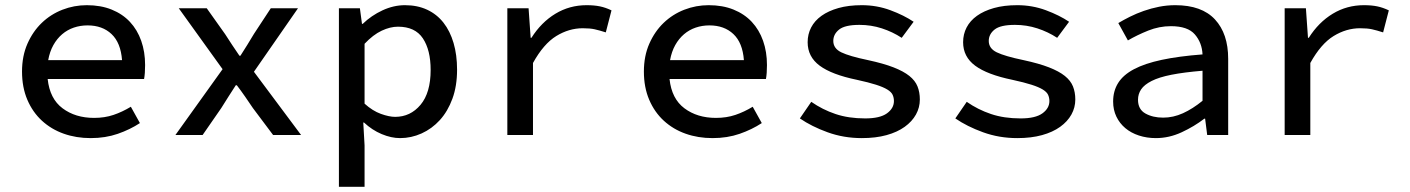

<svg xmlns="http://www.w3.org/2000/svg" viewBox="-20 -521 5440 741"><path d="M330 12Q274 12 226 -5Q178 -22 142 -55Q106 -88 85.5 -136Q65 -184 65 -245Q65 -305 86 -352.5Q107 -400 141.5 -433Q176 -466 221 -483.5Q266 -501 315 -501Q369 -501 411 -484Q453 -467 481.5 -436.5Q510 -406 525 -363.5Q540 -321 540 -270Q540 -254 539 -240Q538 -226 536 -216H164Q172 -140 221.5 -103Q271 -66 343 -66Q384 -66 418 -77.5Q452 -89 485 -109L520 -46Q482 -21 434.5 -4.5Q387 12 330 12ZM318 -423Q290 -423 265 -414.5Q240 -406 220 -389Q200 -372 186 -347Q172 -322 166 -289H451Q446 -356 410.5 -389.5Q375 -423 318 -423Z M657 0 839 -254 670 -489H778L849 -389Q862 -369 876 -347.5Q890 -326 904 -306H908Q921 -326 934.5 -348Q948 -370 960 -390L1025 -489H1130L960 -244L1142 0H1034L956 -104Q942 -125 926 -148Q910 -171 894 -192H890Q876 -170 862 -148.5Q848 -127 834 -104L762 0Z M1288 200V-489H1369L1377 -429H1380Q1413 -461 1456 -481Q1499 -501 1543 -501Q1591 -501 1628.5 -483.5Q1666 -466 1691.5 -433.5Q1717 -401 1730.5 -355Q1744 -309 1744 -252Q1744 -189 1726 -140Q1708 -91 1677.5 -57.5Q1647 -24 1607 -6Q1567 12 1524 12Q1490 12 1453 -3.5Q1416 -19 1385 -48H1382L1387 40V200ZM1505 -70Q1564 -70 1603 -116.5Q1642 -163 1642 -251Q1642 -328 1612 -373Q1582 -418 1516 -418Q1486 -418 1453 -402.5Q1420 -387 1387 -352V-121Q1418 -93 1450 -81.5Q1482 -70 1505 -70Z M1938 0V-489H2020L2028 -375H2031Q2069 -435 2123.5 -468Q2178 -501 2244 -501Q2273 -501 2295 -496.5Q2317 -492 2340 -481L2318 -396Q2293 -404 2275 -408Q2257 -412 2229 -412Q2176 -412 2127 -382Q2078 -352 2037 -278V0Z M2730 12Q2674 12 2626 -5Q2578 -22 2542 -55Q2506 -88 2485.5 -136Q2465 -184 2465 -245Q2465 -305 2486 -352.5Q2507 -400 2541.5 -433Q2576 -466 2621 -483.5Q2666 -501 2715 -501Q2769 -501 2811 -484Q2853 -467 2881.5 -436.5Q2910 -406 2925 -363.5Q2940 -321 2940 -270Q2940 -254 2939 -240Q2938 -226 2936 -216H2564Q2572 -140 2621.5 -103Q2671 -66 2743 -66Q2784 -66 2818 -77.5Q2852 -89 2885 -109L2920 -46Q2882 -21 2834.5 -4.5Q2787 12 2730 12ZM2718 -423Q2690 -423 2665 -414.5Q2640 -406 2620 -389Q2600 -372 2586 -347Q2572 -322 2566 -289H2851Q2846 -356 2810.5 -389.5Q2775 -423 2718 -423Z M3306 12Q3236 12 3174 -10.5Q3112 -33 3067 -64L3111 -128Q3154 -98 3204.5 -81Q3255 -64 3319 -64Q3376 -64 3403 -83.5Q3430 -103 3430 -131Q3430 -144 3425 -155Q3420 -166 3404.5 -175.5Q3389 -185 3361 -194Q3333 -203 3287 -213Q3190 -233 3143.5 -267.5Q3097 -302 3097 -358Q3097 -389 3110.5 -415Q3124 -441 3150.5 -460Q3177 -479 3216 -490Q3255 -501 3306 -501Q3364 -501 3416.5 -481.5Q3469 -462 3506 -437L3460 -375Q3425 -398 3383.5 -411.5Q3342 -425 3297 -425Q3241 -425 3218.5 -407Q3196 -389 3196 -363Q3196 -334 3227 -319Q3258 -304 3330 -289Q3390 -276 3428.5 -261Q3467 -246 3489.5 -228Q3512 -210 3521 -187.5Q3530 -165 3530 -137Q3530 -106 3515 -79Q3500 -52 3471.5 -31.5Q3443 -11 3401.5 0.5Q3360 12 3306 12Z M3906 12Q3836 12 3774 -10.5Q3712 -33 3667 -64L3711 -128Q3754 -98 3804.5 -81Q3855 -64 3919 -64Q3976 -64 4003 -83.5Q4030 -103 4030 -131Q4030 -144 4025 -155Q4020 -166 4004.5 -175.5Q3989 -185 3961 -194Q3933 -203 3887 -213Q3790 -233 3743.5 -267.5Q3697 -302 3697 -358Q3697 -389 3710.5 -415Q3724 -441 3750.5 -460Q3777 -479 3816 -490Q3855 -501 3906 -501Q3964 -501 4016.5 -481.5Q4069 -462 4106 -437L4060 -375Q4025 -398 3983.5 -411.5Q3942 -425 3897 -425Q3841 -425 3818.5 -407Q3796 -389 3796 -363Q3796 -334 3827 -319Q3858 -304 3930 -289Q3990 -276 4028.5 -261Q4067 -246 4089.5 -228Q4112 -210 4121 -187.5Q4130 -165 4130 -137Q4130 -106 4115 -79Q4100 -52 4071.5 -31.5Q4043 -11 4001.5 0.5Q3960 12 3906 12Z M4441 12Q4406 12 4375.5 2Q4345 -8 4323 -26.5Q4301 -45 4288.5 -71Q4276 -97 4276 -129Q4276 -170 4295.5 -201Q4315 -232 4356.5 -254Q4398 -276 4463.5 -290Q4529 -304 4621 -311Q4619 -356 4591.5 -388Q4564 -420 4499 -420Q4454 -420 4411.5 -403Q4369 -386 4333 -365L4296 -432Q4316 -444 4341 -456.5Q4366 -469 4394.5 -479Q4423 -489 4453.5 -495Q4484 -501 4516 -501Q4618 -501 4669 -446Q4720 -391 4720 -294V0H4639L4631 -63H4628Q4589 -33 4540.5 -10.5Q4492 12 4441 12ZM4469 -67Q4508 -67 4545.5 -84Q4583 -101 4621 -132V-248Q4549 -242 4501 -232.5Q4453 -223 4424.5 -208.5Q4396 -194 4384 -176Q4372 -158 4372 -136Q4372 -99 4400.5 -83Q4429 -67 4469 -67Z M4938 0V-489H5020L5028 -375H5031Q5069 -435 5123.5 -468Q5178 -501 5244 -501Q5273 -501 5295 -496.5Q5317 -492 5340 -481L5318 -396Q5293 -404 5275 -408Q5257 -412 5229 -412Q5176 -412 5127 -382Q5078 -352 5037 -278V0Z"/></svg>

Font: SauceCodePro Nerd Font Mono
Style: Regular
Weight: 500
Monospace: yes
Designer: Paul D. Hunt, Teo Tuominen
Foundry: Adobe Systems Incorporated
Version: Version 2.030;PS 1.000;hotconv 16.6.51;makeotf.lib2.5.65220;